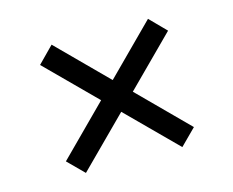

<svg xmlns="http://www.w3.org/2000/svg" viewBox="-73 -617 807 665"><g transform="rotate(-15 331.0 -285.0)"><path d="M504.9 -54.7 102.5 -457 159.2 -514.6 561.5 -111.3ZM159.2 -54.7 102.5 -111.3 504.9 -514.6 561.5 -457Z"/></g></svg>

Font: Inter Variable
Style: Regular
Weight: 400
Designer: Rasmus Andersson
Foundry: rsms
Version: Version 4.001;git-9221beed3